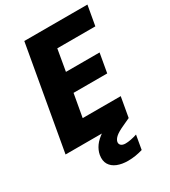

<svg xmlns="http://www.w3.org/2000/svg" viewBox="-219 -809 1004 1134"><g transform="rotate(-30 282.5 -242.0)"><path d="M565.4 -702.3 541.5 -567.4H282L256.7 -421.4H486.1L463.2 -291.6H233.7L205.8 -135.5H465.3L441.3 0H10.8L134.9 -702.3ZM376.3 -60.1 419.2 -77 441.3 0 392 22.9Q351.8 41 334.1 56.5Q316.5 71.9 313 88.4Q310.6 103 320.7 112.1Q330.8 121.2 351 121.2Q366.6 121.2 387 117.4Q407.4 113.6 430.1 106.1L413.4 201.8Q390.7 208.8 365.2 213.1Q339.7 217.3 312.5 217.3Q271.4 217.3 240 204.7Q208.7 192.1 193.5 166.8Q178.2 141.4 184.7 103Q190.2 73.3 209.4 46.4Q228.5 19.5 268.7 -7.2Q308.9 -33.8 376.3 -60.1Z"/></g></svg>

Font: Poppins Variable
Style: Italic
Weight: 100
Italic angle: -10°
Designer: Jonny Pinhorn
Foundry: Indian Type Foundry
Version: Version 6.000